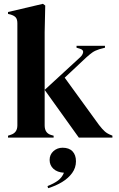

<svg xmlns="http://www.w3.org/2000/svg" viewBox="-20 -721 622 1006"><path d="M22 0V-10L37 -15Q71 -26 71 -64V-599Q71 -619 63 -629Q55 -639 35 -645L22 -648V-658L205 -701L217 -692L214 -552V-64Q214 -24 247 -14L261 -10V0ZM393 0 214 -250 400 -421Q413 -433 415.5 -446.5Q418 -460 398 -466L381 -471V-481H530V-471L500 -463Q478 -456 464.5 -446.5Q451 -437 432 -420L319 -314L499 -66Q516 -44 529.5 -32Q543 -20 565 -12L569 -10V0ZM232 265 229 254Q264 240 284.5 224.5Q305 209 315 184Q280 182 260 163.5Q240 145 240 117Q240 89 260 71Q280 53 308 53Q342 53 360 72Q378 91 378 124Q378 158 358 185.5Q338 213 305 233Q272 253 232 265Z"/></svg>

Font: DeepMind Serif Display
Style: Regular
Weight: 400
Designer: Frank Grießhammer / Modifications: Colophon Foundry
Foundry: Colophon Foundry
Version: Version 5.003; ttfautohint (v1.8.2)